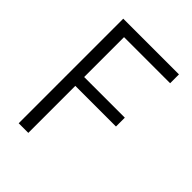

<svg xmlns="http://www.w3.org/2000/svg" viewBox="-196 -775 875 875"><g transform="rotate(45 242.0 -337.0)"><path d="M80 0V-674H142V0ZM88 -303V-360H404V-303ZM88 -617V-674H439V-617Z"/></g></svg>

Font: Hind Variable Light
Style: Regular
Weight: 300
Designer: Manushi Parikh, Satya Rajpurohit
Foundry: Indian Type Foundry
Version: Version 3.000